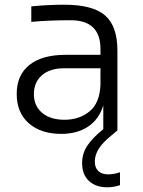

<svg xmlns="http://www.w3.org/2000/svg" viewBox="-20 -555 609 816"><path d="M51 -156Q51 -236 105 -279Q159 -322 259 -322H407V-347Q407 -469 280 -469Q187 -469 113 -462V-528Q187 -535 253 -535Q374 -535 426.5 -489.5Q479 -444 479 -340V0H478L452 22Q416 51 399.5 77.5Q383 104 383 132Q383 158 398 172Q413 186 439 186Q465 186 490 177V232Q463 241 436 241Q387 241 358 214Q329 187 329 138Q329 97 351.5 63.5Q374 30 419 -6V-107Q401 -48 354.5 -17Q308 14 240 14Q154 14 102.5 -31Q51 -76 51 -156ZM254 -46Q317 -46 360.5 -81.5Q404 -117 407 -195V-265H254Q192 -265 158 -235Q124 -205 124 -155Q124 -105 159 -75.5Q194 -46 254 -46Z"/></svg>

Font: Sora-SIA Light
Style: Regular
Weight: 300
Designer: Jonathan Barnbrook, Julián Moncada
Foundry: Barnbrook Fonts
Version: Version 2.000